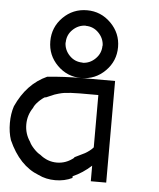

<svg xmlns="http://www.w3.org/2000/svg" viewBox="-57 -882 781 941"><g transform="rotate(5 333.5 -411.5)"><path d="M424.2 -76.7Q382.5 -38.3 333.3 -16.7V-8.3Q295.8 10 250 10Q204.2 10 166.7 -8.3Q70.8 -45 16.7 -166.7Q4.2 -204.2 4.2 -250Q4.2 -295.8 16.7 -333.3Q68.3 -447.5 166.7 -491.7Q248.3 -500 333.3 -500Q264.2 -500 215.4 -548.8Q166.7 -597.5 166.7 -666.7Q166.7 -735.8 215.4 -784.6Q264.2 -833.3 333.3 -833.3Q401.7 -833.3 450.8 -784.2Q500 -735 500 -666.7Q500 -597.5 451.2 -548.8Q402.5 -500 333.3 -500H500V0H424.2ZM333.3 -107.5V-110Q340.8 -114.2 357.9 -122.1Q375 -130 384.2 -135Q393.3 -140 405 -148.8Q416.7 -157.5 424.2 -166.7V-424.2H333.3Q309.2 -424.2 289.2 -422.9Q269.2 -421.7 257.5 -420Q245.8 -418.3 230.8 -414.2Q215.8 -410 210.4 -407.9Q205 -405.8 188.8 -398.8Q172.5 -391.7 166.7 -389.2V-391.7Q150.8 -383.3 133.3 -365.4Q115.8 -347.5 110.8 -333.3Q85 -295.8 85 -250Q85 -204.2 110.8 -166.7Q116.7 -152.5 133.8 -134.2Q150.8 -115.8 166.7 -107.5Q204.2 -76.7 250 -76.7Q295.8 -76.7 333.3 -107.5ZM333.3 -575Q369.2 -575.8 396.2 -602.5Q423.3 -629.2 423.3 -666.7H424.2Q423.3 -702.5 397.1 -729.6Q370.8 -756.7 333.3 -756.7V-757.5Q296.7 -756.7 269.6 -730.4Q242.5 -704.2 242.5 -666.7H241.7Q242.5 -630 268.8 -602.9Q295 -575.8 333.3 -575.8Z"/></g></svg>

Font: 0xA000-Mono
Style: Mono
Weight: 400
Version: Version 0.1